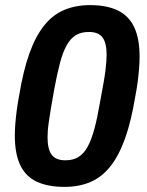

<svg xmlns="http://www.w3.org/2000/svg" viewBox="-20 -719 576 751"><path d="M232 12Q168 12 124.5 -8Q81 -28 59.5 -72.5Q38 -117 38 -189Q38 -211 40 -235.5Q42 -260 45.5 -287.5Q49 -315 55 -346Q71 -443 95 -510Q119 -577 152.5 -619Q186 -661 231 -680Q276 -699 332 -699Q397 -699 440 -678.5Q483 -658 504.5 -613.5Q526 -569 526 -497Q526 -476 524 -451Q522 -426 518.5 -398.5Q515 -371 509 -341Q493 -244 469 -177Q445 -110 411.5 -68Q378 -26 333.5 -7Q289 12 232 12ZM236 -92Q266 -92 287 -105Q308 -118 323 -145.5Q338 -173 349.5 -216Q361 -259 371 -318Q379 -361 384.5 -392Q390 -423 392.5 -444Q395 -465 396 -479Q397 -493 397 -505Q397 -551 381 -572.5Q365 -594 328 -594Q297 -594 276 -581Q255 -568 240 -540.5Q225 -513 214 -470.5Q203 -428 192 -369Q184 -325 179 -294.5Q174 -264 171 -243Q168 -222 167 -207.5Q166 -193 166 -182Q166 -136 182 -114Q198 -92 236 -92Z"/></svg>

Font: Archivo SemiCondensed
Style: Bold Italic
Weight: 700
Width: 4
Italic angle: -10°
Designer: Hector Gatti
Foundry: Omnibus-Type
Version: Version 2.001